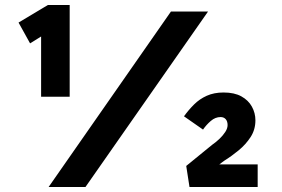

<svg xmlns="http://www.w3.org/2000/svg" viewBox="-20 -746 1124 766"><path d="M144 -360V-652L161 -611L100 -573L54 -656L171 -726H258V-360H201Q190 -360 176 -360Q162 -360 144 -360ZM174 0 662 -700H810L321 0ZM736 0 723 -84 826 -168Q842 -179 856 -192.5Q870 -206 879 -220Q888 -234 888 -247Q888 -262 880.5 -270.5Q873 -279 860 -279Q839 -279 821 -263.5Q803 -248 790 -229L714 -282Q732 -307 754 -329Q776 -351 805 -364Q834 -377 872 -377Q915 -377 943 -361.5Q971 -346 985 -320.5Q999 -295 999 -266Q999 -229 980 -199.5Q961 -170 932.5 -146.5Q904 -123 875 -105L821 -65L823 -90H1008V0Z"/></svg>

Font: Lexend Zetta
Style: Bold
Weight: 700
Designer: Bonnie Shaver-Troup, Thomas Jockin
Foundry: Lexend
Version: Version 1.007